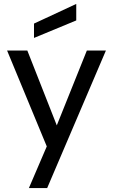

<svg xmlns="http://www.w3.org/2000/svg" viewBox="-20 -757 574 977"><path d="M218 -12 16 -500H119L269 -119L422 -500H519L220 200H127ZM153 -637 368 -737V-653L153 -564Z"/></svg>

Font: AF Albert Sans Medium
Style: Regular
Weight: 500
Designer: Andreas Rasmussen
Foundry: a.Foundry
Version: Version 1.300;Glyphs 3.2 (3231)